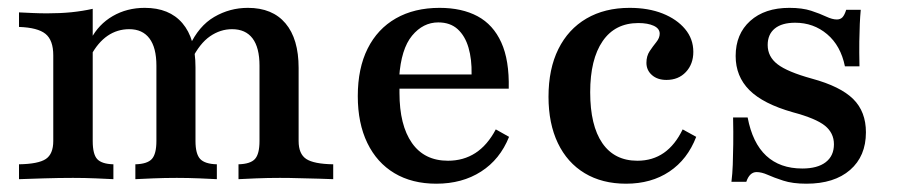

<svg xmlns="http://www.w3.org/2000/svg" viewBox="-20 -447 2237 479"><path d="M575 0V-37.1Q604.8 -37.9 616.1 -50.4Q627.4 -62.9 627.4 -95.2V-283.1Q627.4 -328.2 610.1 -351.2Q592.7 -374.2 558.9 -374.2Q529.8 -374.2 504 -356.5Q478.2 -338.7 458.1 -298.4L452.4 -331.5Q475.8 -382.3 514.5 -404.8Q553.2 -427.4 598.4 -427.4Q659.7 -427.4 692.3 -388.7Q725 -350 725 -277.4V-95.2Q725 -62.9 744 -50.4Q762.9 -37.9 811.3 -37.1V0Q798.4 -0.8 776.2 -1.2Q754 -1.6 728.2 -2.4Q702.4 -3.2 678.2 -3.2Q647.6 -3.2 618.5 -2Q589.5 -0.8 575 0ZM27.4 0V-37.1Q75.8 -37.9 94.4 -50.4Q112.9 -62.9 112.9 -95.2V-308.9Q112.9 -346.8 93.5 -362.5Q74.2 -378.2 27.4 -379.8V-416.1Q44.4 -415.3 62.1 -414.5Q79.8 -413.7 97.6 -413.7Q130.6 -413.7 158.5 -416.5Q186.3 -419.4 211.3 -425V-95.2Q211.3 -62.1 222.6 -50Q233.9 -37.9 262.9 -37.1V0Q246.8 -0.8 219.4 -2Q191.9 -3.2 162.1 -3.2Q126.6 -3.2 88.7 -2Q50.8 -0.8 27.4 0ZM317.7 0V-37.1Q347.6 -37.9 358.9 -50.4Q370.2 -62.9 370.2 -95.2V-283.1Q370.2 -328.2 352.8 -351.2Q335.5 -374.2 302.4 -374.2Q272.6 -374.2 248.4 -357.7Q224.2 -341.1 206.5 -308.1V-349.2Q225.8 -386.3 261.3 -406.9Q296.8 -427.4 341.1 -427.4Q402.4 -427.4 435.1 -389.1Q467.7 -350.8 467.7 -279V-95.2Q467.7 -62.9 479.4 -50.4Q491.1 -37.9 521 -37.1V0Q507.3 -0.8 478.2 -2Q449.2 -3.2 421 -3.2Q391.1 -3.2 361.7 -2Q332.3 -0.8 317.7 0Z M1068.5 11.3Q1008.1 11.3 964.1 -14.9Q920.2 -41.1 896.4 -90.3Q872.6 -139.5 872.6 -207.3Q872.6 -276.6 897.2 -325.8Q921.8 -375 967.7 -401.2Q1013.7 -427.4 1076.6 -427.4Q1132.3 -427.4 1171.4 -406.5Q1210.5 -385.5 1230.6 -341.1Q1250.8 -296.8 1249.2 -225.8H941.1L939.5 -261.3H1156.5Q1157.3 -299.2 1148.8 -328.2Q1140.3 -357.3 1121.8 -374.2Q1103.2 -391.1 1073.4 -391.1Q1035.5 -391.1 1008.1 -358.1Q980.6 -325 975.8 -254L977.4 -250.8Q976.6 -243.5 976.6 -234.7Q976.6 -225.8 976.6 -215.3Q976.6 -134.7 1007.7 -90.3Q1038.7 -46 1097.6 -46Q1136.3 -46 1166.1 -65.3Q1196 -84.7 1216.9 -124.2L1250 -105.6Q1227.4 -49.2 1180.2 -19Q1133.1 11.3 1068.5 11.3Z M1541.9 11.3Q1482.3 11.3 1438.7 -14.9Q1395.2 -41.1 1371.8 -89.9Q1348.4 -138.7 1348.4 -205.6Q1348.4 -275 1373 -324.6Q1397.6 -374.2 1443.1 -400.8Q1488.7 -427.4 1550.8 -427.4Q1597.6 -427.4 1633.1 -413.3Q1668.5 -399.2 1689.1 -374.6Q1709.7 -350 1709.7 -317.7Q1709.7 -287.1 1691.1 -267.3Q1672.6 -247.6 1642.7 -247.6Q1620.2 -247.6 1606.5 -259.7Q1592.7 -271.8 1592.7 -290.3Q1592.7 -307.3 1600.8 -319.4Q1608.9 -331.5 1617.3 -341.9Q1625.8 -352.4 1625.8 -362.9Q1625.8 -375.8 1610.9 -382.7Q1596 -389.5 1572.6 -389.5Q1514.5 -389.5 1483.5 -344.4Q1452.4 -299.2 1452.4 -216.9Q1452.4 -133.9 1482.7 -89.9Q1512.9 -46 1570.2 -46Q1608.1 -46 1636.3 -65.7Q1664.5 -85.5 1683.1 -124.2L1716.9 -105.6Q1695.2 -49.2 1650 -19Q1604.8 11.3 1541.9 11.3Z M1991.9 11.3Q1957.3 11.3 1933.9 3.6Q1910.5 -4 1895.2 -10.9Q1879.8 -17.7 1867.7 -17.7Q1850 -17.7 1841.9 6.5H1804.8Q1807.3 -13.7 1808.1 -35.9Q1808.9 -58.1 1809.3 -87.1Q1809.7 -116.1 1808.9 -154H1845.2Q1857.3 -90.3 1891.5 -58.5Q1925.8 -26.6 1981.5 -26.6Q2019.4 -26.6 2039.9 -42.3Q2060.5 -58.1 2060.5 -87.1Q2060.5 -115.3 2037.9 -133.5Q2015.3 -151.6 1958.1 -166.9Q1883.9 -187.9 1849.6 -222.2Q1815.3 -256.5 1815.3 -307.3Q1815.3 -362.1 1851.6 -394.8Q1887.9 -427.4 1949.2 -427.4Q1981.5 -427.4 2003.6 -420.2Q2025.8 -412.9 2041.1 -405.6Q2056.5 -398.4 2067.7 -398.4Q2076.6 -398.4 2081.9 -404Q2087.1 -409.7 2091.1 -422.6H2127.4Q2125.8 -405.6 2125 -387.1Q2124.2 -368.5 2123.8 -343.5Q2123.4 -318.5 2124.2 -281.5H2087.9Q2077.4 -333.1 2043.5 -361.7Q2009.7 -390.3 1963.7 -390.3Q1930.6 -390.3 1912.9 -375.8Q1895.2 -361.3 1895.2 -334.7Q1895.2 -305.6 1919.8 -286.7Q1944.4 -267.7 2005.6 -250.8Q2076.6 -231.5 2108.5 -200Q2140.3 -168.5 2140.3 -116.9Q2140.3 -57.3 2100.8 -23Q2061.3 11.3 1991.9 11.3Z"/></svg>

Font: Playfair 9pt SemiBold
Style: Regular
Weight: 600
Designer: Claus Eggers Sørensen
Foundry: Claus Eggers Sørensen
Version: Version 2.001;gftools[0.9.30]